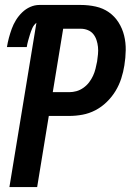

<svg xmlns="http://www.w3.org/2000/svg" viewBox="-20 -755 540 775"><path d="M18 0 127 -663Q116 -654 110.5 -641.5Q105 -629 101 -616Q97 -603 93.5 -590.5Q90 -578 88 -565H8Q11 -584 16 -602.5Q21 -621 27.5 -639Q34 -657 44.5 -674Q55 -691 69.5 -705Q84 -719 102 -727Q120 -735 139 -735H306Q337 -735 366.5 -728.5Q396 -722 419.5 -705.5Q443 -689 458.5 -664.5Q474 -640 481 -611.5Q488 -583 487.5 -552.5Q487 -522 482 -491Q478 -465 469.5 -438.5Q461 -412 446.5 -388Q432 -364 411 -343.5Q390 -323 365 -310Q340 -297 313 -292Q286 -287 259 -287H177L130 0ZM193 -383H260Q274 -383 288.5 -387Q303 -391 316.5 -400.5Q330 -410 339.5 -422.5Q349 -435 355.5 -449Q362 -463 365.5 -477.5Q369 -492 372 -507Q374 -521 375.5 -536Q377 -551 375.5 -565.5Q374 -580 369.5 -593.5Q365 -607 356.5 -617.5Q348 -628 334.5 -633.5Q321 -639 306 -639H235Z"/></svg>

Font: Iosevka
Style: Bold Italic
Weight: 700
Italic angle: -9°
Monospace: yes
Designer: Belleve Invis
Foundry: Belleve Invis
Version: Version 32.5.0; ttfautohint (v1.8.4)